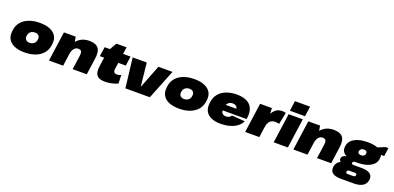

<svg xmlns="http://www.w3.org/2000/svg" viewBox="11 -1938 6740 3284"><g transform="rotate(20 3381.0 -296.5)"><path d="M351 13Q241 13 165 -19.5Q89 -52 55 -112.5Q21 -173 32 -258L35 -282Q47 -367 98.5 -427.5Q150 -488 235.5 -520.5Q321 -553 431 -553Q542 -553 618 -520.5Q694 -488 728.5 -427.5Q763 -367 751 -282L748 -258Q736 -173 684 -112.5Q632 -52 547 -19.5Q462 13 351 13ZM377 -171Q422 -171 454 -196.5Q486 -222 491 -263L493 -277Q499 -319 475 -344Q451 -369 405 -369Q375 -369 351 -357.5Q327 -346 311.5 -325.5Q296 -305 292 -277L290 -263Q284 -222 308.5 -196.5Q333 -171 377 -171Z M1261 -253Q1269 -312 1254.5 -337Q1240 -362 1199 -362Q1152 -362 1122 -325Q1092 -288 1081 -214L985 -114L996 -190Q1022 -367 1108 -460Q1194 -553 1331 -553Q1450 -553 1497 -492Q1544 -431 1524 -298L1482 0H1225ZM870 -540H1084L1108 -401L1052 0H794Z M1810 13Q1706 13 1665.5 -38.5Q1625 -90 1640 -198L1682 -497L1779 -666H1964L1906 -257Q1899 -213 1914 -193Q1929 -173 1968 -173Q1984 -173 2003 -177Q2022 -181 2041 -190L2046 -37Q2016 -22 1976 -10.5Q1936 1 1893.5 7Q1851 13 1810 13ZM1611 -540H2082L2058 -368H1586Z M2121 -540H2377L2422 -119H2425L2590 -540H2846L2630 0H2185Z M3163 13Q3053 13 2977 -19.5Q2901 -52 2867 -112.5Q2833 -173 2844 -258L2847 -282Q2859 -367 2910.5 -427.5Q2962 -488 3047.5 -520.5Q3133 -553 3243 -553Q3354 -553 3430 -520.5Q3506 -488 3540.5 -427.5Q3575 -367 3563 -282L3560 -258Q3548 -173 3496 -112.5Q3444 -52 3359 -19.5Q3274 13 3163 13ZM3189 -171Q3234 -171 3266 -196.5Q3298 -222 3303 -263L3305 -277Q3311 -319 3287 -344Q3263 -369 3217 -369Q3187 -369 3163 -357.5Q3139 -346 3123.5 -325.5Q3108 -305 3104 -277L3102 -263Q3096 -222 3120.5 -196.5Q3145 -171 3189 -171Z M3915 13Q3814 13 3744.5 -19.5Q3675 -52 3644.5 -112.5Q3614 -173 3626 -258L3629 -282Q3641 -367 3691.5 -427.5Q3742 -488 3825 -520.5Q3908 -553 4015 -553Q4183 -553 4260 -472Q4337 -391 4316 -238L4312 -215H3831L3846 -321H4125L4087 -281L4089 -294Q4094 -336 4070 -361Q4046 -386 4000 -386Q3955 -386 3924.5 -361Q3894 -336 3888 -294L3879 -228Q3873 -186 3896.5 -161.5Q3920 -137 3963 -137Q3998 -137 4023 -151.5Q4048 -166 4057 -187L4297 -169Q4255 -81 4155.5 -34Q4056 13 3915 13Z M4441 -540H4655L4667 -317L4623 0H4365ZM4606 -251Q4627 -401 4685.5 -477Q4744 -553 4838 -553Q4855 -553 4872.5 -550.5Q4890 -548 4907 -543L4864 -329Q4829 -338 4793 -338Q4730 -338 4695 -301.5Q4660 -265 4649 -188Z M5218 -540 5142 0H4884L4960 -540ZM5261 -786 5235 -603H4960L4985 -786Z M5709 -253Q5717 -312 5702.5 -337Q5688 -362 5647 -362Q5600 -362 5570 -325Q5540 -288 5529 -214L5433 -114L5444 -190Q5470 -367 5556 -460Q5642 -553 5779 -553Q5898 -553 5945 -492Q5992 -431 5972 -298L5930 0H5673ZM5318 -540H5532L5556 -401L5500 0H5242Z M6343 -161Q6196 -161 6119.5 -211.5Q6043 -262 6056 -352L6057 -361Q6070 -452 6160.5 -502.5Q6251 -553 6398 -553Q6546 -553 6622.5 -502.5Q6699 -452 6686 -361L6685 -352Q6672 -262 6581.5 -211.5Q6491 -161 6343 -161ZM6175 193Q6073 193 6024.5 156Q5976 119 5986 45Q5996 -27 6052.5 -64.5Q6109 -102 6215 -102H6452Q6554 -102 6603 -65Q6652 -28 6642 45Q6632 119 6572.5 156Q6513 193 6410 193ZM6360 77Q6396 77 6401 45Q6403 30 6395 22Q6387 14 6368 14H6268Q6230 14 6226 45Q6221 77 6260 77ZM6143 -61Q6096 -61 6071 -81Q6046 -101 6050 -132Q6055 -165 6083.5 -183.5Q6112 -202 6162 -202H6348L6343 -161H6311Q6292 -161 6279.5 -153.5Q6267 -146 6265 -132Q6264 -116 6272.5 -109Q6281 -102 6303 -102H6334L6329 -61ZM6363 -303Q6394 -303 6413.5 -316.5Q6433 -330 6436 -355L6437 -359Q6441 -384 6425.5 -398Q6410 -412 6379 -412Q6348 -412 6328.5 -398Q6309 -384 6305 -359L6304 -355Q6300 -330 6316.5 -316.5Q6333 -303 6363 -303ZM6516 -498 6710 -578H6762L6741 -426L6506 -423Z"/></g></svg>

Font: Pathway Extreme 28pt Black
Style: Italic
Weight: 900
Italic angle: -8°
Designer: Eduardo Rodriguez Tunni
Foundry: Eduardo Rodriguez Tunni
Version: Version 1.001;gftools[0.9.26]